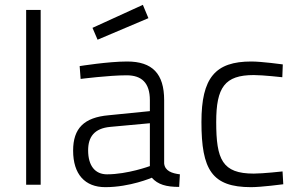

<svg xmlns="http://www.w3.org/2000/svg" viewBox="-20 -763 1235 793"><path d="M88 0H148V-722H88Z M658 -349C658 -459 609 -509 505 -509C427 -509 309 -490 309 -490L313 -437C313 -437 430 -452 503 -452C565 -452 599 -421 599 -349V-304L429 -287C327 -278 282 -233 282 -141C282 -43 331 10 415 10C517 10 607 -29 607 -29C632 -1 666 9 720 9L723 -43C690 -47 661 -57 658 -88ZM599 -254V-77C599 -77 507 -43 422 -43C373 -43 344 -78 344 -142C344 -197 369 -233 436 -239ZM362 -648 383 -599 593 -688 570 -743Z M1018 -509C869 -509 812 -442 812 -259C812 -62 855 10 1017 10C1060 10 1150 -2 1150 -2L1147 -55C1147 -55 1066 -46 1028 -46C898 -46 873 -104 873 -259C873 -402 908 -453 1028 -453C1066 -453 1146 -444 1146 -444L1148 -497C1148 -497 1061 -509 1018 -509Z"/></svg>

Font: TitilliumText22L
Style: 250 wt
Weight: 300
Designer: Campivisivi
Foundry: Campivisivi
Version: 1.000